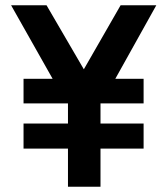

<svg xmlns="http://www.w3.org/2000/svg" viewBox="-20 -706 633 726"><path d="M237 -144V0H360V-144H523V-239H360V-315H523V-408H416L571 -686H436L297 -444L156 -686H22L179 -408H69V-315H237V-239H69V-144Z"/></svg>

Font: All Genders v4
Style: Regular
Weight: 400
Designer: Rassam Alawdi
Foundry: Rassam Art
Version: Version 3.100;FEAKit 1.0